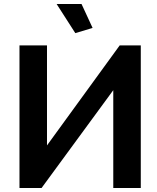

<svg xmlns="http://www.w3.org/2000/svg" viewBox="-20 -936 784 956"><path d="M262 -916H386L441 -797L355 -771ZM214 -212 576 -710H681V0H544V-487L187 0H77V-710H214Z"/></svg>

Font: Oxford Sans
Style: Bold
Weight: 700
Designer: Matt McInerney, Pablo Impallari, Rodrigo Fuenzalida
Foundry: Matt McInerney, Pablo Impallari, Rodrigo Fuenzalida
Version: Version 3.000g; ttfautohint (v1.5) -l 8 -r 28 -G 28 -x 14 -D